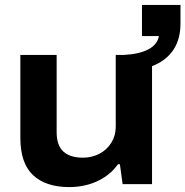

<svg xmlns="http://www.w3.org/2000/svg" viewBox="-20 -751 756 783"><path d="M263 12Q167 12 115 -36.5Q63 -85 63 -189V-527H211V-213Q211 -185 218 -165Q225 -145 239 -132.5Q253 -120 273 -114Q293 -108 318 -108Q355 -108 385.5 -124Q416 -140 434 -169Q452 -198 452 -234V-527H600V0H480L469 -81H461Q438 -49 406.5 -28.5Q375 -8 338.5 2Q302 12 263 12ZM485 -459V-527Q547 -530 584.5 -549.5Q622 -569 628 -604H559V-731H716V-655Q716 -594 689.5 -551.5Q663 -509 611.5 -486Q560 -463 485 -459Z"/></svg>

Font: Archivo SemiExpanded
Style: Bold
Weight: 700
Width: 6
Designer: Hector Gatti
Foundry: Omnibus-Type
Version: Version 2.001